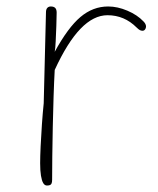

<svg xmlns="http://www.w3.org/2000/svg" viewBox="-20 -560 487 593"><path d="M122 -522Q122 -531 126 -535.5Q130 -540 137 -540Q146 -540 150.5 -535.5Q155 -531 155 -521Q155 -505 154 -480Q153 -455 152 -432.5Q151 -410 149 -400Q190 -475 228.5 -507.5Q267 -540 314 -540Q343 -540 373.5 -527Q404 -514 423 -494Q427 -490 429 -486Q431 -482 431 -478Q431 -473 428 -469Q425 -465 420 -465Q416 -465 412 -467Q408 -469 402 -475Q383 -494 360.5 -503.5Q338 -513 312 -513Q269 -513 228.5 -471Q188 -429 149 -344Q147 -308 145.5 -262Q144 -216 143 -168Q142 -120 141.5 -77.5Q141 -35 141 -5Q141 2 139.5 6Q138 10 134.5 11.5Q131 13 125 13Q118 13 113.5 5.5Q109 -2 106.5 -17.5Q104 -33 104 -56Q104 -76 105.5 -108.5Q107 -141 109.5 -176.5Q112 -212 115 -241Z"/></svg>

Font: Playpen Sans Thin
Style: Regular
Weight: 250
Designer: Laura Meseguer, Veronika Burian, José Scaglione
Foundry: TypeTogether
Version: Version 1.001